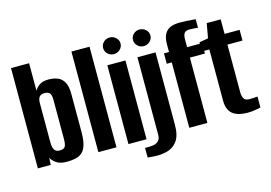

<svg xmlns="http://www.w3.org/2000/svg" viewBox="-99 -853 1647 1165"><g transform="rotate(-15 724.5 -270.5)"><path d="M219.4 7Q174.5 7 151.3 -10.5Q128.1 -28.1 120.8 -44.3L118.1 0H37.4V-630H151.1V-456.4Q160.7 -475.9 181.4 -490.1Q202.1 -504.4 238.8 -504.4Q269.9 -504.4 294.8 -494.8Q319.8 -485.2 335.1 -459.2Q350.3 -433.3 350.3 -384.2V-144.8Q350.3 -94.8 341.3 -64.7Q332.2 -34.5 315.1 -19.2Q298 -3.9 274 1.5Q250 7 219.4 7ZM193.9 -70.6Q211.1 -70.6 220.2 -76.4Q229.2 -82.1 232.8 -95.4Q236.3 -108.6 236.3 -130.5V-376Q236.3 -408 226.6 -419.4Q216.8 -430.8 193.9 -430.8Q171.3 -430.8 161.3 -418Q151.4 -405.1 151.4 -377.6V-133Q151.4 -100.7 161.1 -85.7Q170.8 -70.6 193.9 -70.6Z M417.4 0V-631.9H531.1V0Z M606.4 0V-495H720.1V0ZM662.7 -550.1Q640.6 -550.1 624.6 -565.5Q608.7 -580.8 608.7 -602.1Q608.7 -624 624.6 -639.3Q640.6 -654.5 662.7 -654.5Q685.4 -654.5 701.8 -639.3Q718.1 -624 718.1 -602.4Q718.1 -580.8 701.8 -565.5Q685.4 -550.1 662.7 -550.1Z M735.5 112Q728.7 111.4 715.2 110.5Q701.8 109.7 697.7 108.7V48.4Q705.9 48.7 717.8 48.5Q729.8 48.3 736.8 47.6Q765.5 46.3 780.5 32.2Q795.4 18.2 795.4 -6.6V-495H909.1V-39.7Q909.1 26.5 884.4 60.4Q859.7 94.2 820.4 104.8Q781.1 115.5 735.5 112ZM850.4 -550.1Q828.3 -550.1 812.3 -565.5Q796.3 -580.8 796.3 -602.1Q796.3 -624 812.3 -639.3Q828.3 -654.5 850.4 -654.5Q873 -654.5 889.4 -639.3Q905.8 -624 905.8 -602.4Q905.8 -580.8 889.4 -565.5Q873 -550.1 850.4 -550.1Z M988.6 0V-410.6H957V-476H988.6V-522.8Q988.6 -558.1 997.9 -579.9Q1007.2 -601.7 1022.8 -612.8Q1038.5 -624 1057.7 -628Q1077 -631.9 1097.4 -631.9Q1117.2 -631.9 1137.8 -630.7Q1158.5 -629.5 1175.1 -628.2Q1191.7 -626.9 1196.6 -626.5V-572.5Q1187 -573.8 1173.8 -574.9Q1160.5 -576.1 1143 -576.1Q1121.1 -576.1 1111.7 -564.4Q1102.3 -552.6 1102.3 -525.3V-476H1196.6V-410.6H1102.3V0Z M1355.6 3.4Q1332.5 3.4 1309.9 -0.9Q1287.2 -5.2 1269 -16.7Q1250.8 -28.2 1240 -49.8Q1229.1 -71.4 1229.1 -107V-427.6H1182.4V-484.9L1238.7 -495L1255.2 -586.3H1342.8V-495H1437.3V-427.6H1342.8V-126.7Q1342.8 -106 1351.1 -89.6Q1359.3 -73.2 1387.5 -73.2Q1400.4 -73.2 1417.3 -74.5Q1434.1 -75.9 1437.3 -76.2V-7.4Q1433.8 -7.1 1409.3 -1.8Q1384.8 3.4 1355.6 3.4Z"/></g></svg>

Font: Alumni Sans Thin
Style: Regular
Weight: 100
Designer: Robert E. Leuschke
Foundry: Robert E. Leuschke
Version: Version 1.018